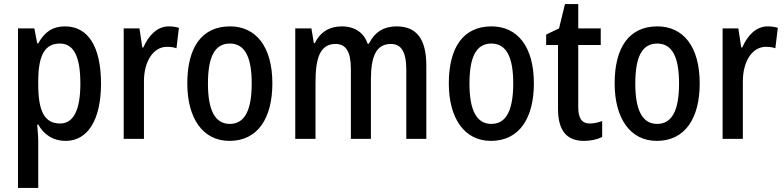

<svg xmlns="http://www.w3.org/2000/svg" viewBox="-20 -679 3835 939"><path d="M298 -550C238 -550 198 -523 167 -467H162L148 -540H68V240H167V11C167 -11 164 -41 162 -70H167C194 -21 240 10 301 10C408 10 474 -91 474 -270C474 -454 409 -550 298 -550ZM273 -466C343 -466 373 -398 373 -270C373 -142 340 -75 274 -75C197 -75 167 -136 167 -266V-286C168 -409 199 -466 273 -466Z M805 -550C749 -550 707 -506 681 -447H676L662 -540H585V0H684V-281C684 -382 732 -450 796 -450C814 -450 830 -448 843 -443L855 -543C838 -548 821 -550 805 -550Z M1312 -271C1312 -452 1231 -550 1105 -550C966 -550 896 -446 896 -271C896 -102 971 10 1102 10C1242 10 1312 -103 1312 -271ZM997 -270C997 -399 1029 -466 1104 -466C1178 -466 1211 -399 1211 -271C1211 -142 1178 -73 1104 -73C1030 -73 997 -143 997 -270Z M1919 -550C1857 -550 1812 -522 1784 -465H1778C1761 -516 1719 -550 1651 -550C1592 -550 1545 -522 1520 -468H1515L1503 -540H1424V0H1523V-274C1523 -391 1543 -464 1621 -464C1672 -464 1696 -427 1696 -340V0H1794V-290C1794 -404 1820 -464 1892 -464C1942 -464 1967 -426 1967 -338V0H2065V-357C2065 -488 2018 -550 1919 -550Z M2591 -271C2591 -452 2510 -550 2384 -550C2245 -550 2175 -446 2175 -271C2175 -102 2250 10 2381 10C2521 10 2591 -103 2591 -271ZM2276 -270C2276 -399 2308 -466 2383 -466C2457 -466 2490 -399 2490 -271C2490 -142 2457 -73 2383 -73C2309 -73 2276 -143 2276 -270Z M2865 -75C2825 -75 2808 -101 2808 -155V-459H2918V-540H2808V-659H2743L2714 -540L2651 -510V-459H2709V-147C2709 -36 2755 10 2836 10C2870 10 2901 3 2925 -9V-87C2906 -80 2885 -75 2865 -75Z M3402 -271C3402 -452 3321 -550 3195 -550C3056 -550 2986 -446 2986 -271C2986 -102 3061 10 3192 10C3332 10 3402 -103 3402 -271ZM3087 -270C3087 -399 3119 -466 3194 -466C3268 -466 3301 -399 3301 -271C3301 -142 3268 -73 3194 -73C3120 -73 3087 -143 3087 -270Z M3734 -550C3678 -550 3636 -506 3610 -447H3605L3591 -540H3514V0H3613V-281C3613 -382 3661 -450 3725 -450C3743 -450 3759 -448 3772 -443L3784 -543C3767 -548 3750 -550 3734 -550Z"/></svg>

Font: Noto Sans Lao Looped Condensed Medium
Style: Regular
Weight: 500
Width: 3
Designer: Mark Frömberg, Ben Mitchell
Foundry: The Fontpad Ltd
Version: Version 1.002